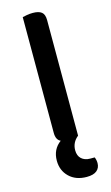

<svg xmlns="http://www.w3.org/2000/svg" viewBox="-125 -660 523 902"><g transform="rotate(-15 137.0 -209.0)"><path d="M190 -2Q159 23 159 61Q159 88 175 102.5Q191 117 217 117H239Q245 131 245 146Q245 169 229 182.5Q213 196 180 196Q127 196 95 165Q63 134 63 86Q63 31 105 0Q83 -10 83 -44V-607Q91 -609 104.5 -611.5Q118 -614 133 -614Q162 -614 176 -603Q190 -592 190 -564V-2Z"/></g></svg>

Font: Baloo Thambi 2 Medium
Style: Regular
Weight: 500
Designer: Aadarsh Rajan and Ek Type
Foundry: Ek Type
Version: Version 1.640;hotconv 1.0.111;makeotfexe 2.5.65597; ttfautoh